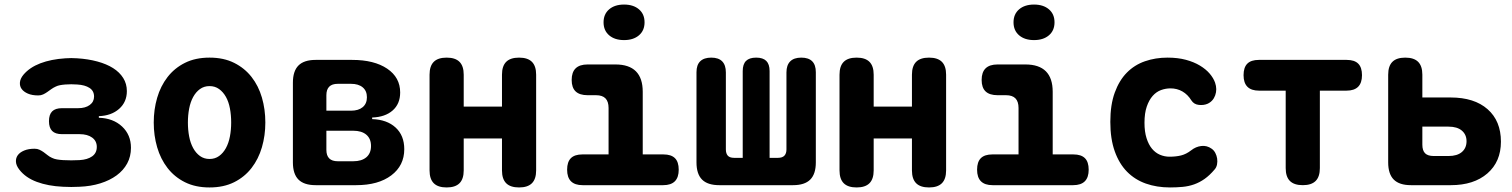

<svg xmlns="http://www.w3.org/2000/svg" viewBox="-20 -813 6640 843"><path d="M83 -485Q110 -517 157 -535Q204 -553 267 -557Q280 -558 293 -558Q306 -558 319 -557Q367 -554 407.5 -543Q448 -532 476.5 -514Q505 -496 521 -470.5Q537 -445 537 -413Q537 -365 503 -335Q469 -305 414 -303V-296Q477 -294 516 -257.5Q555 -221 555 -164Q555 -126 538.5 -95.5Q522 -65 492 -43Q462 -21 420.5 -8Q379 5 329 7Q311 8 293 8Q275 8 257 7Q191 4 141.5 -14.5Q92 -33 65 -68Q51 -86 50 -102.5Q49 -119 58 -131.5Q67 -144 86 -152Q105 -160 132 -160Q144 -160 153.5 -155.5Q163 -151 171.5 -145Q180 -139 188.5 -132Q197 -125 208 -120Q218 -115 230 -113Q242 -111 257 -110Q275 -109 293 -109Q311 -109 329 -110Q364 -112 384.5 -126.5Q405 -141 405 -168Q405 -194 384.5 -209Q364 -224 329 -224H252Q223 -224 209 -238Q195 -252 195 -281Q195 -310 209 -324Q223 -338 252 -338H323Q355 -338 374 -352Q393 -366 393 -389Q393 -414 373 -427Q353 -440 319 -442Q306 -443 293 -443Q280 -443 267 -442Q254 -441 243.5 -439Q233 -437 225 -433Q214 -428 205 -421.5Q196 -415 187.5 -409Q179 -403 169.5 -398.5Q160 -394 148 -394Q121 -394 102.5 -402Q84 -410 75 -422.5Q66 -435 67.5 -451.5Q69 -468 83 -485Z M900 10Q838 10 792 -13Q746 -36 715.5 -75.5Q685 -115 670 -166.5Q655 -218 655 -275Q655 -332 670 -383.5Q685 -435 715.5 -474.5Q746 -514 792 -537Q838 -560 900 -560Q962 -560 1008 -537Q1054 -514 1084.5 -475Q1115 -436 1130 -384.5Q1145 -333 1145 -275Q1145 -218 1130 -166.5Q1115 -115 1084.5 -75.5Q1054 -36 1008 -13Q962 10 900 10ZM900 -115Q924 -115 942 -128Q960 -141 972 -163Q984 -185 989.5 -214Q995 -243 995 -275Q995 -308 989.5 -337Q984 -366 972 -387.5Q960 -409 942 -422Q924 -435 900 -435Q876 -435 858 -422Q840 -409 828 -387Q816 -365 810.5 -336Q805 -307 805 -275Q805 -243 810.5 -214Q816 -185 828 -163Q840 -141 858 -128Q876 -115 900 -115Z M1366 0Q1315 0 1290.5 -24.5Q1266 -49 1266 -100V-450Q1266 -501 1290.5 -525.5Q1315 -550 1366 -550H1526Q1623 -550 1680 -511.5Q1737 -473 1737 -407Q1737 -357 1704 -328Q1671 -299 1614 -297V-290Q1679 -288 1717 -253Q1755 -218 1755 -158Q1755 -86 1698 -43Q1641 0 1544 0ZM1413 -239V-155Q1413 -130 1425.5 -117.5Q1438 -105 1463 -105H1531Q1568 -105 1588.5 -122.5Q1609 -140 1609 -172Q1609 -204 1588.5 -221.5Q1568 -239 1531 -239ZM1463 -445Q1438 -445 1425.5 -432.5Q1413 -420 1413 -395V-327H1521Q1554 -327 1572.5 -342.5Q1591 -358 1591 -386Q1591 -414 1572.5 -429.5Q1554 -445 1521 -445Z M1941 10Q1903 10 1884.5 -8.5Q1866 -27 1866 -65V-485Q1866 -523 1884.5 -541.5Q1903 -560 1941 -560Q1979 -560 1997.5 -541.5Q2016 -523 2016 -485V-345H2184V-485Q2184 -523 2202.5 -541.5Q2221 -560 2259 -560Q2297 -560 2315.5 -541.5Q2334 -523 2334 -485V-65Q2334 -27 2315.5 -8.5Q2297 10 2259 10Q2221 10 2202.5 -8.5Q2184 -27 2184 -65V-205H2016V-65Q2016 -27 1997.5 -8.5Q1979 10 1941 10Z M2893 -135Q2927 -135 2943.5 -118.5Q2960 -102 2960 -68Q2960 -34 2943 -17Q2926 0 2892 0H2538Q2504 0 2487 -17Q2470 -34 2470 -68Q2470 -102 2486.5 -118.5Q2503 -135 2537 -135H2652V-339Q2652 -367 2638.5 -381Q2625 -395 2597 -395H2560Q2525 -395 2507.5 -411.5Q2490 -428 2490 -462Q2490 -496 2507.5 -513Q2525 -530 2560 -530H2682Q2742 -530 2772 -500Q2802 -470 2802 -410V-135ZM2720 -637Q2679 -637 2654.5 -658Q2630 -679 2630 -715Q2630 -751 2654.5 -772Q2679 -793 2720 -793Q2761 -793 2785.5 -772Q2810 -751 2810 -715Q2810 -679 2785.5 -658Q2761 -637 2720 -637Z M3138 0Q3087 0 3062.5 -24.5Q3038 -49 3038 -100V-496Q3038 -528 3054.5 -544Q3071 -560 3103 -560Q3135 -560 3151 -543.5Q3167 -527 3167 -495V-157Q3167 -139 3175.5 -129.5Q3184 -120 3203 -120H3241V-501Q3241 -531 3255.5 -545.5Q3270 -560 3300 -560Q3330 -560 3344.5 -545.5Q3359 -531 3359 -501V-120H3396Q3415 -120 3424 -129.5Q3433 -139 3433 -157V-495Q3433 -527 3449.5 -543.5Q3466 -560 3498 -560Q3530 -560 3546 -544Q3562 -528 3562 -496V-100Q3562 -49 3537.5 -24.5Q3513 0 3462 0Z M3741 10Q3703 10 3684.5 -8.5Q3666 -27 3666 -65V-485Q3666 -523 3684.5 -541.5Q3703 -560 3741 -560Q3779 -560 3797.5 -541.5Q3816 -523 3816 -485V-345H3984V-485Q3984 -523 4002.5 -541.5Q4021 -560 4059 -560Q4097 -560 4115.5 -541.5Q4134 -523 4134 -485V-65Q4134 -27 4115.5 -8.5Q4097 10 4059 10Q4021 10 4002.5 -8.5Q3984 -27 3984 -65V-205H3816V-65Q3816 -27 3797.5 -8.5Q3779 10 3741 10Z M4693 -135Q4727 -135 4743.5 -118.5Q4760 -102 4760 -68Q4760 -34 4743 -17Q4726 0 4692 0H4338Q4304 0 4287 -17Q4270 -34 4270 -68Q4270 -102 4286.5 -118.5Q4303 -135 4337 -135H4452V-339Q4452 -367 4438.5 -381Q4425 -395 4397 -395H4360Q4325 -395 4307.5 -411.5Q4290 -428 4290 -462Q4290 -496 4307.5 -513Q4325 -530 4360 -530H4482Q4542 -530 4572 -500Q4602 -470 4602 -410V-135ZM4520 -637Q4479 -637 4454.5 -658Q4430 -679 4430 -715Q4430 -751 4454.5 -772Q4479 -793 4520 -793Q4561 -793 4585.5 -772Q4610 -751 4610 -715Q4610 -679 4585.5 -658Q4561 -637 4520 -637Z M4855 -278Q4855 -353 4874.5 -406.5Q4894 -460 4927.5 -494Q4961 -528 5007 -544Q5053 -560 5106 -560Q5151 -560 5186.5 -550.5Q5222 -541 5248.5 -525Q5275 -509 5291.5 -489.5Q5308 -470 5315 -450Q5325 -421 5315.5 -394.5Q5306 -368 5281 -357Q5264 -350 5243 -352.5Q5222 -355 5211 -372Q5195 -398 5171.5 -411.5Q5148 -425 5119 -425Q5098 -425 5077.5 -417.5Q5057 -410 5041 -392Q5025 -374 5015 -345Q5005 -316 5005 -274Q5005 -235 5014 -206.5Q5023 -178 5038 -160Q5053 -142 5073 -133.5Q5093 -125 5115 -125Q5143 -125 5165.5 -130.5Q5188 -136 5210 -153Q5230 -169 5254.5 -172Q5279 -175 5300 -160Q5310 -153 5316 -141.5Q5322 -130 5324 -117Q5326 -104 5323.5 -91Q5321 -78 5313 -69Q5291 -43 5269 -27.5Q5247 -12 5223 -3.5Q5199 5 5172.5 7.5Q5146 10 5117 10Q5059 10 5011 -7Q4963 -24 4928.5 -59Q4894 -94 4874.5 -148.5Q4855 -203 4855 -278Z M5625 -415H5508Q5474 -415 5457 -432Q5440 -449 5440 -483Q5440 -517 5456.5 -533.5Q5473 -550 5507 -550H5893Q5927 -550 5943.5 -533.5Q5960 -517 5960 -483Q5960 -449 5943 -432Q5926 -415 5892 -415H5775V-75Q5775 -37 5756.5 -18.5Q5738 0 5700 0Q5662 0 5643.5 -18.5Q5625 -37 5625 -75Z M6175 0Q6124 0 6099.5 -24.5Q6075 -49 6075 -100V-485Q6075 -523 6093.5 -541.5Q6112 -560 6150 -560Q6188 -560 6206.5 -541.5Q6225 -523 6225 -485V-385H6349Q6453 -385 6511.5 -333.5Q6570 -282 6570 -191Q6570 -103 6510.5 -51.5Q6451 0 6350 0ZM6225 -178Q6225 -152 6237 -140Q6249 -128 6275 -128H6340Q6378 -128 6398.5 -145.5Q6419 -163 6419 -193Q6419 -222 6398.5 -239.5Q6378 -257 6340 -257H6225Z"/></svg>

Font: Maple Mono ExtraBold
Style: Regular
Weight: 800
Monospace: yes
Designer: subframe7536
Version: Version 7.000